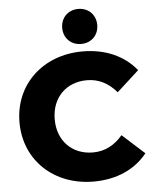

<svg xmlns="http://www.w3.org/2000/svg" viewBox="-62 -1004 863 1070"><g transform="rotate(-5 369.0 -469.0)"><path d="M419 14C547 14 651 -33 719 -118L595 -230C550 -177 496 -148 429 -148C313 -148 232 -229 232 -350C232 -471 313 -552 429 -552C496 -552 550 -523 595 -470L719 -583C651 -667 547 -714 419 -714C198 -714 35 -563 35 -350C35 -137 198 14 419 14ZM416 -756C473 -756 514 -797 514 -854C514 -911 473 -952 416 -952C359 -952 318 -911 318 -854C318 -797 359 -756 416 -756Z"/></g></svg>

Font: Montserrat-Alt1 ExtBd
Style: Regular
Weight: 800
Designer: Differentunic
Foundry: Differentunic
Version: Version 7.222